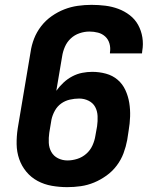

<svg xmlns="http://www.w3.org/2000/svg" viewBox="-20 -763 640 791"><path d="M257 8Q225 8 193.5 2.5Q162 -3 135 -17.5Q108 -32 88.5 -55.5Q69 -79 59 -108Q49 -137 48.5 -169Q48 -201 53 -234L106 -549Q110 -577 120.5 -604Q131 -631 149.5 -655Q168 -679 193 -696.5Q218 -714 245 -724.5Q272 -735 300.5 -739Q329 -743 357 -743Q386 -743 414 -739.5Q442 -736 467.5 -726.5Q493 -717 514.5 -700.5Q536 -684 549 -660.5Q562 -637 566.5 -609Q571 -581 566 -553L565 -543H433V-547Q436 -566 431 -583.5Q426 -601 413.5 -612.5Q401 -624 384 -628.5Q367 -633 348 -633Q328 -633 307.5 -626Q287 -619 271.5 -604.5Q256 -590 247.5 -570.5Q239 -551 236 -531L212 -389Q225 -407 241.5 -422.5Q258 -438 278 -448.5Q298 -459 319 -463Q340 -467 360 -467Q389 -467 416.5 -459.5Q444 -452 464.5 -434.5Q485 -417 496.5 -392Q508 -367 512.5 -339.5Q517 -312 516 -283Q515 -254 510 -225L504 -186Q499 -159 489 -132Q479 -105 461 -81Q443 -57 418.5 -39.5Q394 -22 367.5 -11Q341 0 313 4Q285 8 257 8ZM258 -102Q278 -102 298.5 -108.5Q319 -115 335.5 -129.5Q352 -144 361 -164Q370 -184 373 -204L380 -243Q383 -264 382 -285Q381 -306 372 -322.5Q363 -339 345 -348Q327 -357 306 -357Q287 -357 267.5 -352.5Q248 -348 232 -336.5Q216 -325 206 -307Q196 -289 192 -270L183 -216Q180 -195 181 -174.5Q182 -154 191.5 -137Q201 -120 219 -111Q237 -102 258 -102Z"/></svg>

Font: Iosevka Aile Extrabold Oblique
Style: Regular
Weight: 800
Italic angle: -9°
Designer: Belleve Invis
Foundry: Belleve Invis
Version: Version 31.1.0; ttfautohint (v1.8.4)